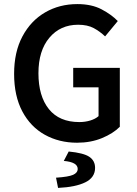

<svg xmlns="http://www.w3.org/2000/svg" viewBox="-20 -686 668 939"><path d="M357 12Q269 12 199 -27Q129 -66 89 -141.5Q49 -217 49 -325Q49 -432 90 -508.5Q131 -585 201 -625.5Q271 -666 358 -666Q428 -666 476.5 -640.5Q525 -615 556 -583L494 -508Q469 -532 438.5 -548.5Q408 -565 362 -565Q275 -565 221.5 -501.5Q168 -438 168 -328Q168 -216 219 -152.5Q270 -89 368 -89Q396 -89 421 -96.5Q446 -104 462 -118V-259H338V-354H566V-66Q533 -33 478.5 -10.5Q424 12 357 12ZM264 233 254 183Q315 179 337.5 169Q360 159 360 140Q360 107 292 101L316 55Q389 62 417 81Q445 100 445 135Q445 182 397.5 205.5Q350 229 264 233Z"/></svg>

Font: Source Sans Pro SemiBold
Style: Regular
Weight: 600
Designer: Paul D. Hunt
Foundry: Adobe Systems Incorporated
Version: Version 2.045;hotconv 1.0.109;makeotfexe 2.5.65596